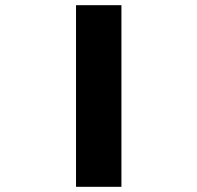

<svg xmlns="http://www.w3.org/2000/svg" viewBox="-20 -720 761 740"><path d="M273 -700V0H448V-700Z"/></svg>

Font: Melete Bold
Style: Regular
Weight: 700
Width: 6
Designer: Sora Sagano
Foundry: DOT COLON
Version: Version 0.200;FEAKit 1.0